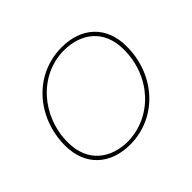

<svg xmlns="http://www.w3.org/2000/svg" viewBox="-129 -723 906 906"><g transform="rotate(-45 323.5 -270.0)"><path d="M276 7C454 7 592 -141 592 -333C592 -469 503 -547 372 -547C187 -547 55 -392 55 -207C55 -72 145 7 276 7ZM279 -11C170 -11 75 -73 75 -209C75 -382 204 -529 369 -529C478 -529 572 -468 572 -332C572 -152 442 -14 279 -11Z"/></g></svg>

Font: Poppins Devanagari Thin
Style: Italic
Weight: 100
Italic angle: -10°
Designer: Ninad Kale (Devanagari), Jonny Pinhorn (Latin)
Foundry: Indian Type Foundry
Version: 4.005